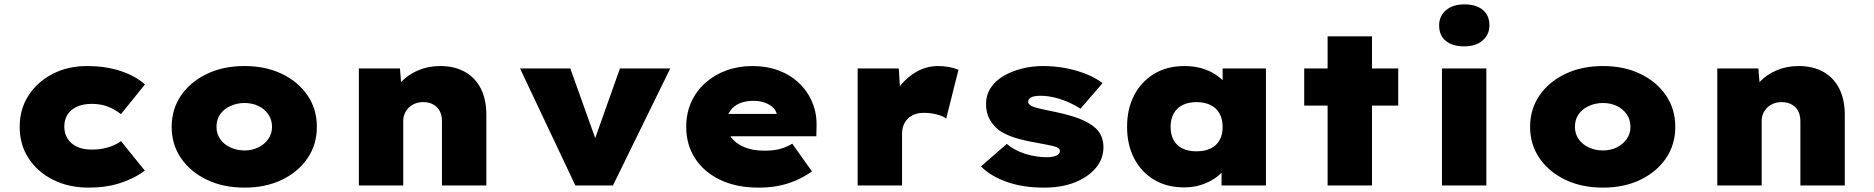

<svg xmlns="http://www.w3.org/2000/svg" viewBox="-20 -848 8568 878"><path d="M387 10Q294 10 222.5 -26Q151 -62 110.5 -124.5Q70 -187 70 -268Q70 -349 110.5 -411.5Q151 -474 220.5 -510Q290 -546 379 -546Q460 -546 528 -524.5Q596 -503 643 -462L533 -326Q517 -339 496.5 -350Q476 -361 452 -367Q428 -373 399 -373Q360 -373 331.5 -360Q303 -347 288.5 -323.5Q274 -300 274 -269Q274 -239 288 -215.5Q302 -192 330 -178Q358 -164 397 -164Q431 -164 456 -169.5Q481 -175 500.5 -183.5Q520 -192 533 -203L642 -68Q595 -32 530 -11Q465 10 387 10Z M1098 10Q1001 10 926 -26Q851 -62 808 -124.5Q765 -187 765 -268Q765 -349 808 -411.5Q851 -474 926 -510Q1001 -546 1098 -546Q1195 -546 1269.5 -510Q1344 -474 1386.5 -411.5Q1429 -349 1429 -268Q1429 -187 1386.5 -124.5Q1344 -62 1269.5 -26Q1195 10 1098 10ZM1098 -160Q1133 -160 1161.5 -174Q1190 -188 1207 -212.5Q1224 -237 1224 -268Q1224 -300 1207 -325Q1190 -350 1161.5 -363.5Q1133 -377 1098 -377Q1063 -377 1033 -363Q1003 -349 986.5 -325Q970 -301 970 -268Q970 -237 986.5 -212.5Q1003 -188 1033 -174Q1063 -160 1098 -160Z M1621 0V-535H1809L1819 -411L1772 -398Q1783 -439 1814 -472.5Q1845 -506 1891.5 -526Q1938 -546 1993 -546Q2060 -546 2107.5 -518.5Q2155 -491 2179.5 -441.5Q2204 -392 2204 -324V0H2001V-293Q2001 -321 1991 -340Q1981 -359 1961.5 -370Q1942 -381 1916 -381Q1893 -381 1876 -373.5Q1859 -366 1847.5 -354Q1836 -342 1830 -327Q1824 -312 1824 -297V0H1723Q1680 0 1654.5 0Q1629 0 1621 0Z M2611 0 2358 -535H2588L2731 -135H2673L2815 -535H3045L2783 0Z M3449 10Q3347 10 3272.5 -26Q3198 -62 3158 -124.5Q3118 -187 3118 -268Q3118 -330 3141 -381Q3164 -432 3205.5 -469Q3247 -506 3302 -526Q3357 -546 3421 -546Q3486 -546 3540 -526Q3594 -506 3633.5 -468.5Q3673 -431 3694.5 -380Q3716 -329 3714 -268L3713 -225H3238L3215 -327H3552L3533 -301V-319Q3532 -338 3517.5 -353.5Q3503 -369 3479 -378Q3455 -387 3425 -387Q3390 -387 3362.5 -375.5Q3335 -364 3319 -341Q3303 -318 3303 -284Q3303 -248 3323.5 -220Q3344 -192 3382.5 -175.5Q3421 -159 3476 -159Q3523 -159 3552.5 -168.5Q3582 -178 3603 -191L3693 -64Q3654 -37 3614 -20.5Q3574 -4 3533.5 3Q3493 10 3449 10Z M3902 0V-535H4090L4102 -347L4049 -361Q4063 -413 4096 -455Q4129 -497 4174 -521.5Q4219 -546 4270 -546Q4296 -546 4320 -541.5Q4344 -537 4363 -529L4307 -306Q4293 -317 4264.5 -324.5Q4236 -332 4205 -332Q4180 -332 4161 -324.5Q4142 -317 4129.5 -303.5Q4117 -290 4111 -273Q4105 -256 4105 -236V0Z M4754 10Q4657 10 4583 -16.5Q4509 -43 4466 -87L4584 -190Q4617 -161 4667 -145Q4717 -129 4767 -129Q4780 -129 4791.5 -131Q4803 -133 4810.5 -136.5Q4818 -140 4822.5 -145Q4827 -150 4827 -157Q4827 -169 4810 -176Q4795 -181 4768.5 -186Q4742 -191 4711 -197Q4659 -206 4618.5 -219Q4578 -232 4549 -252Q4521 -274 4505 -303.5Q4489 -333 4489 -372Q4489 -413 4510 -445.5Q4531 -478 4568 -500Q4605 -522 4652 -534Q4699 -546 4749 -546Q4802 -546 4850.5 -537Q4899 -528 4943 -511Q4987 -494 5022 -468L4921 -351Q4900 -365 4870.5 -378.5Q4841 -392 4806.5 -401Q4772 -410 4738 -410Q4725 -410 4714.5 -408.5Q4704 -407 4697 -403.5Q4690 -400 4686 -395.5Q4682 -391 4682 -385Q4681 -378 4685.5 -372.5Q4690 -367 4698 -363Q4711 -356 4737.5 -350.5Q4764 -345 4806 -336Q4874 -322 4919 -304Q4964 -286 4990 -262Q5008 -246 5017 -223.5Q5026 -201 5026 -175Q5026 -122 4991.5 -80.5Q4957 -39 4896.5 -14.5Q4836 10 4754 10Z M5395 9Q5316 9 5257.5 -26Q5199 -61 5166.5 -123.5Q5134 -186 5134 -268Q5134 -350 5166.5 -412.5Q5199 -475 5258 -510.5Q5317 -546 5396 -546Q5439 -546 5475.5 -535.5Q5512 -525 5539.5 -506.5Q5567 -488 5585.5 -466Q5604 -444 5614 -420L5571 -417V-535H5769V0H5566V-139L5609 -129Q5601 -102 5582.5 -77Q5564 -52 5536 -33Q5508 -14 5472.5 -2.5Q5437 9 5395 9ZM5452 -156Q5489 -156 5516 -169Q5543 -182 5557 -207Q5571 -232 5571 -268Q5571 -303 5557 -328.5Q5543 -354 5516 -367.5Q5489 -381 5452 -381Q5414 -381 5387.5 -367.5Q5361 -354 5347 -328.5Q5333 -303 5333 -268Q5333 -232 5347 -207Q5361 -182 5387.5 -169Q5414 -156 5452 -156Z M6051 0V-682H6254V0ZM5944 -365V-535H6374V-365Z M6574 0V-535H6777V0ZM6676 -636Q6622 -636 6591.5 -661Q6561 -686 6561 -732Q6561 -774 6592 -801Q6623 -828 6676 -828Q6730 -828 6760.5 -803Q6791 -778 6791 -732Q6791 -690 6760 -663Q6729 -636 6676 -636Z M7310 10Q7213 10 7138 -26Q7063 -62 7020 -124.5Q6977 -187 6977 -268Q6977 -349 7020 -411.5Q7063 -474 7138 -510Q7213 -546 7310 -546Q7407 -546 7481.5 -510Q7556 -474 7598.5 -411.5Q7641 -349 7641 -268Q7641 -187 7598.5 -124.5Q7556 -62 7481.5 -26Q7407 10 7310 10ZM7310 -160Q7345 -160 7373.5 -174Q7402 -188 7419 -212.5Q7436 -237 7436 -268Q7436 -300 7419 -325Q7402 -350 7373.5 -363.5Q7345 -377 7310 -377Q7275 -377 7245 -363Q7215 -349 7198.5 -325Q7182 -301 7182 -268Q7182 -237 7198.5 -212.5Q7215 -188 7245 -174Q7275 -160 7310 -160Z M7833 0V-535H8021L8031 -411L7984 -398Q7995 -439 8026 -472.5Q8057 -506 8103.5 -526Q8150 -546 8205 -546Q8272 -546 8319.5 -518.5Q8367 -491 8391.5 -441.5Q8416 -392 8416 -324V0H8213V-293Q8213 -321 8203 -340Q8193 -359 8173.5 -370Q8154 -381 8128 -381Q8105 -381 8088 -373.5Q8071 -366 8059.5 -354Q8048 -342 8042 -327Q8036 -312 8036 -297V0H7935Q7892 0 7866.5 0Q7841 0 7833 0Z"/></svg>

Font: Lexend Exa Black
Style: Regular
Weight: 900
Designer: Bonnie Shaver-Troup, Thomas Jockin
Foundry: Lexend
Version: Version 1.007